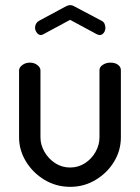

<svg xmlns="http://www.w3.org/2000/svg" viewBox="-20 -717 544 745"><path d="M253 8Q198 8 153 -19Q108 -46 81 -90Q54 -134 54 -184V-444Q54 -455 66.5 -464.5Q79 -474 96 -474Q113 -474 125 -464.5Q137 -455 137 -444V-184Q137 -155 152.5 -128Q168 -101 194 -84Q220 -67 252 -67Q284 -67 310 -84Q336 -101 351 -128Q366 -155 366 -184V-445Q366 -457 379 -465.5Q392 -474 408 -474Q427 -474 438 -465.5Q449 -457 449 -445V-184Q449 -133 422.5 -89.5Q396 -46 351 -19Q306 8 253 8ZM139 -581Q130 -581 123 -590Q116 -599 116 -610Q116 -618 120 -625Q124 -632 131 -636L235 -692Q244 -697 252 -697Q261 -697 269 -692L373 -637Q382 -633 385.5 -625Q389 -617 389 -609Q389 -598 382.5 -589.5Q376 -581 366 -581Q364 -581 361.5 -582Q359 -583 356 -584L252 -640L148 -584Q146 -583 143.5 -582Q141 -581 139 -581Z"/></svg>

Font: Dosis Medium
Style: Regular
Weight: 500
Designer: EdgarTolentino, PabloImpallari, IginoMarini
Foundry: EdgarTolentino, PabloImpallari, IginoMarini
Version: Version 3.001; ttfautohint (v1.8.2)